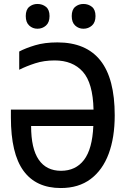

<svg xmlns="http://www.w3.org/2000/svg" viewBox="-20 -939 640 969"><path d="M287 10Q162 10 98.5 -77Q35 -164 35 -346V-386H452Q449 -520 398 -577Q347 -634 256 -634Q202 -634 157.5 -619.5Q113 -605 77 -587V-679Q109 -696 157 -710.5Q205 -725 270 -725Q414 -725 486.5 -634Q559 -543 559 -357Q559 -245 528.5 -163Q498 -81 437.5 -35.5Q377 10 287 10ZM288 -77Q362 -77 404 -132Q446 -187 451 -303H137Q137 -189 175.5 -133Q214 -77 288 -77ZM401 -794Q377 -794 359.5 -810Q342 -826 342 -858Q342 -890 359.5 -904.5Q377 -919 401 -919Q426 -919 444 -904.5Q462 -890 462 -858Q462 -826 444 -810Q426 -794 401 -794ZM169 -794Q145 -794 127.5 -810Q110 -826 110 -858Q110 -890 127.5 -904.5Q145 -919 169 -919Q194 -919 212 -904.5Q230 -890 230 -858Q230 -826 212 -810Q194 -794 169 -794Z"/></svg>

Font: Noto Sans Mono Medium
Style: Regular
Weight: 500
Designer: Monotype Design Team
Foundry: Monotype Imaging Inc.
Version: Version 2.014